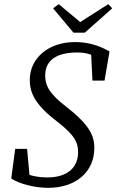

<svg xmlns="http://www.w3.org/2000/svg" viewBox="-20 -887 559 922"><path d="M34 -30C76 -2 151 15 211 15C344 15 433 -61 433 -177C433 -237 408 -289 295 -377C224 -432 197 -471 197 -524C197 -599 253 -635 352 -635C381 -635 410 -631 460 -606L417 -640L424 -500H482L506 -640C449 -673 394 -685 340 -685C213 -685 123 -608 123 -503C123 -441 149 -384 251 -306C341 -237 355 -201 355 -156C355 -86 308 -35 207 -35C160 -35 113 -45 75 -67L123 -32L110 -172H53L34 -30ZM262 -867 235 -847 333 -730H387L519 -847L500 -867L329 -758H393L262 -867Z"/></svg>

Font: Source Serif Variable
Style: Italic
Weight: 389
Italic angle: -12°
Designer: Frank Grießhammer
Foundry: Adobe Systems Incorporated
Version: Version 3.001;hotconv 1.0.111;makeotfexe 2.5.65597